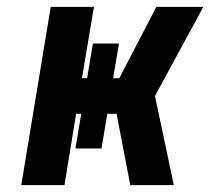

<svg xmlns="http://www.w3.org/2000/svg" viewBox="-20 -540 640 560"><path d="M360 0 320 -208H293L276 -107H200L217 -208H202L168 0H42L128 -520H254L219 -312H234L251 -413H327L310 -312H328L436 -520H573L432 -260L487 0Z"/></svg>

Font: Iosevka Aile Extrabold
Style: Italic
Weight: 800
Italic angle: -9°
Designer: Belleve Invis
Foundry: Belleve Invis
Version: Version 31.1.0; ttfautohint (v1.8.4)